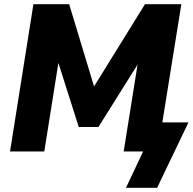

<svg xmlns="http://www.w3.org/2000/svg" viewBox="-20 -725 922 919"><path d="M583 174 665 0H572L645 -457L660 -450L451 -117H357L247 -463L266 -465L192 0H28L140 -705H311L443 -269L407 -274L674 -705H848L757 -139H882L732 174Z"/></svg>

Font: Nunito Sans 10pt SemiCondensed Black
Style: Italic
Weight: 900
Width: 4
Italic angle: -9°
Designer: Vernon Adams
Foundry: Vernon Adams
Version: Version 3.101;gftools[0.9.27]